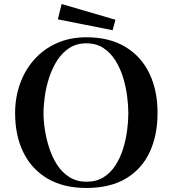

<svg xmlns="http://www.w3.org/2000/svg" viewBox="-20 -925 860 953"><path d="M617 -363Q617 -401 611 -447.5Q605 -494 591 -540Q577 -586 553 -624.5Q529 -663 493.5 -686.5Q458 -710 409 -710Q360 -710 324 -686.5Q288 -663 263.5 -624.5Q239 -586 224 -540Q209 -494 202.5 -447.5Q196 -401 196 -363Q196 -325 203 -279.5Q210 -234 225 -188.5Q240 -143 264.5 -105.5Q289 -68 325 -45.5Q361 -23 409 -23Q459 -23 494.5 -45.5Q530 -68 553.5 -105Q577 -142 591 -187Q605 -232 611 -278Q617 -324 617 -363ZM762 -365Q762 -252 722 -168Q682 -84 603.5 -38Q525 8 409 8Q295 8 216 -38.5Q137 -85 96 -168.5Q55 -252 55 -363Q55 -441 79.5 -509.5Q104 -578 150.5 -630Q197 -682 262.5 -711Q328 -740 409 -740Q523 -740 602 -692.5Q681 -645 721.5 -560.5Q762 -476 762 -365ZM553 -827 539 -775 267 -829 286 -905Z"/></svg>

Font: Kaisei Opti
Style: Bold
Weight: 700
Designer: Font-Kai, 金井和夫
Foundry: KAZUO KANAI
Version: Version 5.003